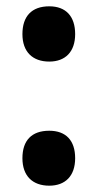

<svg xmlns="http://www.w3.org/2000/svg" viewBox="-20 -821 309 608"><path d="M51 -713C51 -657 83 -626 136 -626C187 -626 218 -657 218 -713C218 -769 189 -801 136 -801C80 -801 51 -769 51 -713ZM51 -320C51 -264 83 -233 136 -233C187 -233 218 -264 218 -320C218 -376 189 -407 136 -407C80 -407 51 -376 51 -320Z"/></svg>

Font: Noto Sans Khmer UI ExtraCondensed ExtraBold
Style: Regular
Weight: 800
Width: 2
Designer: Danh Hong and the Monotype Design Team
Foundry: Monotype Imaging Inc.
Version: Version 2.002